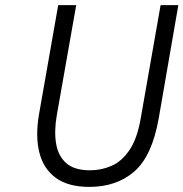

<svg xmlns="http://www.w3.org/2000/svg" viewBox="-20 -720 718 752"><path d="M329.5 12Q247 12 198.5 -23.5Q150 -59 134 -123.2Q118 -187.5 133 -273.5L208 -700H278.5L202.5 -269Q191.5 -206 199.8 -157.2Q208 -108.5 239.8 -80.8Q271.5 -53 332.5 -53Q376.5 -53 416.5 -70.2Q456.5 -87.5 487 -132Q517.5 -176.5 531.5 -258.5L609 -700H678.5L601.5 -255.5Q575.5 -109 506.2 -48.5Q437 12 329.5 12Z"/></svg>

Font: Overpass Light
Style: Italic
Weight: 300
Italic angle: -10°
Designer: Delve Withrington, Dave Bailey, Thomas Jockin
Foundry: Delve Fonts LLC
Version: Version 4.000; ttfautohint (v1.8.3)